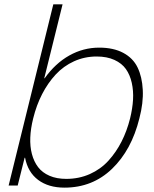

<svg xmlns="http://www.w3.org/2000/svg" viewBox="-20 -860 712 890"><path d="M583 -311Q594.2 -356.9 596.7 -397.9Q599.1 -439 590.8 -476.1Q582.5 -513.2 563.7 -539.8Q544.9 -566.4 510.3 -582.3Q475.6 -598.1 428.2 -598.1Q372.1 -598.1 323.2 -575.9Q274.4 -553.7 238 -514.4Q201.7 -475.1 175.3 -423.8Q148.9 -372.6 133.8 -311Q122.1 -264.2 120.4 -222.7Q118.7 -181.2 127.9 -146Q137.2 -110.8 156.7 -85.2Q176.3 -59.6 209.5 -45.2Q242.7 -30.8 287.1 -30.8Q346.2 -30.8 396.5 -53.2Q446.8 -75.7 482.7 -115.2Q518.6 -154.8 543.5 -203.9Q568.4 -252.9 583 -311ZM626 -311Q589.8 -164.6 499.3 -77.4Q408.7 9.8 278.8 9.8Q204.6 9.8 156.7 -26.1Q108.9 -62 96.2 -128.9H94.2L62 0H20L227.1 -839.8H270L185.1 -497.1H187Q236.3 -566.4 301.3 -602.8Q366.2 -639.2 439.9 -639.2Q505.9 -639.2 551.3 -615Q596.7 -590.8 617.7 -547.4Q638.7 -503.9 641.8 -443.6Q645 -383.3 626 -311Z"/></svg>

Font: Sinkin Sans 200 X Light Italic
Style: Regular
Weight: 200
Italic angle: -112°
Designer: Keith Bates
Foundry: K-Type
Version: Sinkin Sans (version 1.0)  by Keith Bates   •   © 2014   www